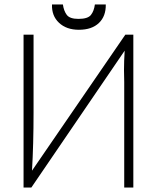

<svg xmlns="http://www.w3.org/2000/svg" viewBox="-20 -817 710 864"><path d="M333 -732Q375 -732 389 -749.5Q403 -767 407 -797H456Q457 -744 425 -713.5Q393 -683 335 -683Q279 -683 245.5 -714.5Q212 -746 214 -797H263Q267 -768 280.5 -750Q294 -732 333 -732ZM131 -661V-310Q131 -167 124 -49L544 -661H580V27H539V-448L538 -502Q538 -541 541 -589L121 27H86V-661Z"/></svg>

Font: Gmarket Sans TTF Light
Style: Regular
Weight: 300
Designer: Creative Director : Sungho Lee; Art Director : Kiwoong Choi; Project Manager : Sori Yang, Jongwook Yoon; Font Designer :
Foundry: Sandoll Inc.
Version: Version 1.000;hotconv 1.0.109;makeotfexe 2.5.65596